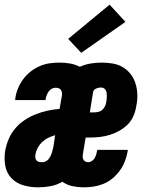

<svg xmlns="http://www.w3.org/2000/svg" viewBox="-24 -797 644 825"><path d="M140 8Q108 8 77.5 -0.5Q47 -9 26 -30.5Q5 -52 -1 -83Q-7 -114 -2 -147Q2 -172 12.5 -197.5Q23 -223 40.5 -244Q58 -265 81 -280.5Q104 -296 129.5 -306Q155 -316 180.5 -321.5Q206 -327 232 -329L242 -386Q243 -393 242 -399.5Q241 -406 237.5 -411Q234 -416 227.5 -418Q221 -420 214 -420Q206 -420 198 -415.5Q190 -411 184.5 -403Q179 -395 176 -386.5Q173 -378 172 -370Q172 -369 172 -368.5Q172 -368 172 -367H41Q41 -369 41.5 -371Q42 -373 42 -376Q45 -397 53.5 -417.5Q62 -438 75.5 -456.5Q89 -475 107.5 -489.5Q126 -504 147 -513Q168 -522 189.5 -525Q211 -528 232 -528Q255 -528 277.5 -524Q300 -520 319 -510Q341 -520 365 -524Q389 -528 412 -528Q437 -528 460.5 -524Q484 -520 503.5 -508.5Q523 -497 537 -479Q551 -461 558 -439Q565 -417 566 -392.5Q567 -368 562 -344Q559 -322 550.5 -301Q542 -280 526 -263.5Q510 -247 489.5 -235.5Q469 -224 448 -217.5Q427 -211 405 -208.5Q383 -206 362 -206H344L332 -134Q331 -127 331.5 -121Q332 -115 335 -110Q338 -105 343.5 -102.5Q349 -100 355 -100Q363 -100 370.5 -105Q378 -110 382.5 -117.5Q387 -125 389.5 -133.5Q392 -142 393 -150Q394 -150 394 -151Q394 -152 394 -153H525Q525 -150 524.5 -148Q524 -146 524 -144Q520 -123 512 -102.5Q504 -82 490.5 -63.5Q477 -45 459.5 -30.5Q442 -16 421.5 -7.5Q401 1 379.5 4.5Q358 8 337 8Q312 8 288 3Q264 -2 244 -16Q220 -2 193 3Q166 8 140 8ZM380 -314Q389 -314 399 -316.5Q409 -319 416.5 -326Q424 -333 428 -342.5Q432 -352 433 -361Q434 -367 434.5 -373.5Q435 -380 435 -386.5Q435 -393 434 -399Q433 -405 430 -410Q427 -415 422 -418Q417 -421 410 -421Q405 -421 400 -420Q395 -419 390 -417Q385 -415 381 -411Q377 -407 376 -402L362 -314ZM156 -100Q164 -100 171 -103Q178 -106 183.5 -112Q189 -118 192.5 -125Q196 -132 198.5 -139.5Q201 -147 202.5 -154Q204 -161 206 -169L213 -216Q198 -212 183.5 -205Q169 -198 157 -186.5Q145 -175 137.5 -160.5Q130 -146 128 -131Q127 -125 128 -118.5Q129 -112 133 -107.5Q137 -103 143.5 -101.5Q150 -100 156 -100ZM325 -570 269 -630 447 -777 515 -703Z"/></svg>

Font: Iosevka SS04 Heavy Extended
Style: Italic
Weight: 900
Width: 7
Italic angle: -9°
Monospace: yes
Designer: Belleve Invis
Foundry: Belleve Invis
Version: Version 19.0.0; ttfautohint (v1.8.4)